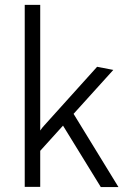

<svg xmlns="http://www.w3.org/2000/svg" viewBox="-20 -760 511 781"><path d="M236.3 -249 143.6 -146.5V0H80.6V-740.2H143.6V-229Q151.4 -240.7 160.2 -250L375 -488.3L440.9 -475.6L279.3 -296.9L461.9 1H390.1Z"/></svg>

Font: Selawik Semilight
Style: Regular
Weight: 300
Designer: Aaron Bell
Foundry: Microsoft Corporation
Version: Version 1.01